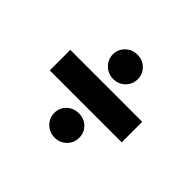

<svg xmlns="http://www.w3.org/2000/svg" viewBox="-127 -787 887 887"><g transform="rotate(45 316.5 -343.0)"><path d="M317 -455Q282.5 -455 258.8 -478.5Q235 -502 235 -535Q235 -567.5 258.8 -590.8Q282.5 -614 317 -614Q351.5 -614 374.8 -590.8Q398 -567.5 398 -535Q398 -502 374.8 -478.5Q351.5 -455 317 -455ZM81.5 -276V-410H551.5V-276ZM317 -72Q282.5 -72 258.8 -95.5Q235 -119 235 -152Q235 -186 258.8 -208.5Q282.5 -231 317 -231Q351.5 -231 374.8 -208.5Q398 -186 398 -152Q398 -119 374.8 -95.5Q351.5 -72 317 -72Z"/></g></svg>

Font: Overpass ExtraBold
Style: Regular
Weight: 800
Designer: Delve Withrington, Dave Bailey, Thomas Jockin
Foundry: Delve Fonts LLC
Version: Version 4.000; ttfautohint (v1.8.3)